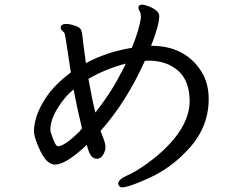

<svg xmlns="http://www.w3.org/2000/svg" viewBox="-20 -769 1040 827"><path d="M230 -139.2Q257.8 -139.2 321.8 -202.1L333 -215.8Q310.1 -313 296.9 -383.8Q258.8 -353 227.8 -302.5Q196.8 -252 196.8 -209Q196.8 -204.1 203.1 -186Q217.8 -139.2 230 -139.2ZM391.1 -284.2Q451.2 -361.8 485.1 -424.3Q519 -486.8 522 -495.1Q434.1 -472.2 360.8 -429.2Q378.9 -329.1 391.1 -284.2ZM505.9 38.1Q494.1 38.1 488.8 23.9Q488.8 3.9 526.4 -12.5Q564 -28.8 613 -64Q662.1 -99.1 704.1 -142.1Q794.9 -235.8 796.9 -331.1Q796.9 -420.9 747.3 -464.4Q697.8 -507.8 620.1 -507.8L604 -506.8Q523.9 -329.1 413.1 -205.1Q417 -193.8 425.5 -172.4Q434.1 -150.9 434.1 -134.8Q434.1 -118.2 423.6 -101.6Q413.1 -85 397.9 -85Q381.8 -85 371.8 -98.9Q361.8 -112.8 354 -145Q263.2 -60.1 217.8 -60.1Q182.1 -60.1 154.1 -117.9Q126 -175.8 126 -208Q130.9 -289.1 194.8 -372.1Q230 -416 285.2 -457Q260.7 -621.1 258.3 -625.5Q255.9 -629.9 248.5 -636.5Q241.2 -643.1 241.2 -653.8Q246.1 -666 265.1 -666Q280.8 -666 302.7 -658.2Q324.2 -651.9 329.1 -640.4Q334 -628.9 335.9 -606.9Q337.9 -585 342.5 -553Q347.2 -521 350.1 -497.1Q438 -544.9 547.9 -563Q581.1 -644 586.9 -693.8Q586.9 -711.9 581.5 -720.5Q576.2 -729 576.2 -734.9Q576.2 -749 591.8 -749Q602.1 -749 622.1 -741.2Q666 -723.1 666 -700.2Q666 -661.1 630.9 -571.8Q775.9 -571.8 846.2 -462.9Q878.9 -412.1 878.9 -342.8Q878.9 -213.9 781.7 -116.2Q711.9 -43 622.6 -2.4Q533.2 38.1 505.9 38.1Z"/></svg>

Font: LXGW WenKai GB Screen
Style: Regular
Weight: 400
Designer: LXGW / Fontworks Inc.
Foundry: LXGW / Fontworks Inc.
Version: Version 1.321;February 19, 2024;FontCreator 14.0.0.2901 64-b